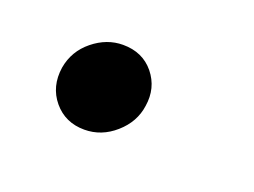

<svg xmlns="http://www.w3.org/2000/svg" viewBox="-40 -192 355 268"><g transform="rotate(20 138.0 -58.0)"><path d="M97.2 6.8Q68.8 6.8 51.5 -13.9Q34.2 -34.7 38.6 -64Q43 -89.8 63.5 -106.4Q84 -123 107.9 -123Q137.2 -123 154.1 -102.3Q170.9 -81.5 166.5 -53.7Q163.1 -28.8 142.8 -11Q122.6 6.8 97.2 6.8Z"/></g></svg>

Font: Inter 17pt
Style: Italic
Weight: 400
Italic angle: -9.3988°
Version: Version 4.001;git-66647c0bb